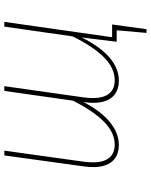

<svg xmlns="http://www.w3.org/2000/svg" viewBox="75 -634 697 887"><g transform="rotate(-90 423.5 -190.5)"><path d="M695 -21H754L732 138H715L727 0H674L694 -161Q651 -76 601 -33Q551 10 495 10Q445 10 418.5 -20.5Q392 -51 392 -108Q392 -128 395 -150L396 -154Q354 -73 303 -31.5Q252 10 198 10Q148 10 121.5 -20.5Q95 -51 95 -108Q95 -128 98 -150L149 -519H171L120 -152Q117 -130 117 -109Q117 -60 138 -34.5Q159 -9 199 -9Q254 -9 304 -58Q354 -107 402 -202L447 -519H469L417 -152Q414 -130 414 -111Q414 -60 435 -34.5Q456 -9 496 -9Q552 -9 602 -58.5Q652 -108 699 -204L744 -519H766Z"/></g></svg>

Font: FiraGO Thin
Style: Italic
Weight: 100
Italic angle: -8°
Designer: bBox Type GmbH
Foundry: bBox Type GmbH
Version: Version 1.001